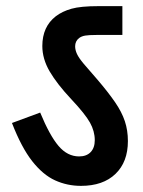

<svg xmlns="http://www.w3.org/2000/svg" viewBox="-20 -642 467 626"><path d="M397 -182Q397 -114 356.5 -75Q316 -36 244 -36Q199 -36 159.5 -54Q120 -72 85 -116.5Q50 -161 19 -241L111 -275Q142 -200 171 -166Q200 -132 238 -132Q262 -132 275.5 -146Q289 -160 289 -185Q289 -214 273.5 -242Q258 -270 212 -319Q166 -368 142 -409Q118 -450 118 -492Q118 -555 162 -589Q183 -605 213 -613.5Q243 -622 302 -622H379V-528H294Q270 -528 258 -526Q246 -524 238 -518Q225 -508 225 -491Q225 -479 231 -466Q237 -453 253 -434Q269 -415 298 -382Q333 -341 355 -309Q377 -277 387 -247Q397 -217 397 -182Z"/></svg>

Font: Noto Sans Condensed SemiBold
Style: Regular
Weight: 600
Width: 3
Designer: Monotype Design Team
Foundry: Monotype Imaging Inc.
Version: Version 2.013; ttfautohint (v1.8.4.7-5d5b)